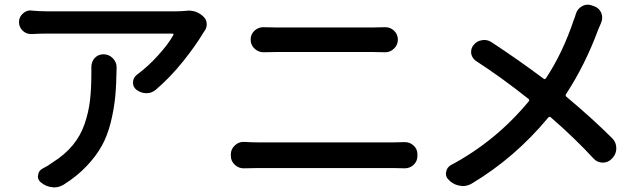

<svg xmlns="http://www.w3.org/2000/svg" viewBox="-20 -776 2727 824"><path d="M372.1 -488.3Q372.1 -509.8 385.7 -526.4Q401.4 -543 423.8 -543Q447.3 -543 463.9 -526.4Q480.5 -509.8 480.5 -487.3Q480.5 -486.3 480.5 -486.3Q479.5 -414.1 474.6 -361.8Q469.7 -309.6 455.6 -252Q441.4 -194.3 417 -150.4Q392.6 -106.4 351.6 -63Q310.5 -19.5 252.9 16.6Q233.4 28.3 211.9 28.3Q208 28.3 204.1 27.3Q178.7 25.4 158.2 8.8L155.3 6.8Q142.6 -3.9 142.6 -18.6Q142.6 -21.5 143.6 -24.4Q145.5 -43.9 163.1 -52.7Q186.5 -64.5 206.1 -79.1Q258.8 -112.3 292.5 -153.3Q326.2 -194.3 343.3 -244.6Q360.4 -294.9 366.2 -344.7Q372.1 -394.5 372.1 -462.9ZM778.3 -729.5Q783.2 -730.5 788.1 -730.5Q826.2 -730.5 852.5 -705.1Q867.2 -692.4 867.2 -671.9Q867.2 -655.3 857.4 -642.6Q853.5 -637.7 851.6 -633.8Q818.4 -578.1 764.2 -510.7Q710 -443.4 648.4 -390.6Q630.9 -376 608.4 -376Q607.4 -376 606.4 -376Q583 -377 564.5 -391.6Q550.8 -403.3 550.8 -420.9Q550.8 -442.4 567.4 -455.1Q616.2 -491.2 659.7 -539.6Q703.1 -587.9 723.6 -625Q725.6 -627.9 724.1 -629.9Q722.7 -631.8 719.7 -631.8H178.7Q151.4 -631.8 116.2 -629.9Q115.2 -629.9 113.3 -629.9Q92.8 -629.9 78.1 -643.6Q61.5 -659.2 61.5 -681.6Q61.5 -703.1 78.1 -717.8Q92.8 -731.4 111.3 -731.4Q114.3 -731.4 116.2 -730.5Q150.4 -727.5 178.7 -727.5H737.3Q754.9 -727.5 778.3 -729.5Z M1028.3 -53.7Q1027.3 -53.7 1025.4 -53.7Q1003.9 -53.7 988.3 -68.4Q970.7 -84 970.7 -107.4V-113.3Q970.7 -136.7 988.3 -152.3Q1003.9 -167 1024.4 -167Q1026.4 -167 1028.3 -167Q1059.6 -165 1084 -165H1671.9Q1692.4 -165 1714.8 -166Q1715.8 -166 1717.8 -166Q1739.3 -166 1754.9 -151.4Q1771.5 -136.7 1771.5 -113.3V-107.4Q1771.5 -84 1754.9 -68.4Q1739.3 -53.7 1716.8 -53.7Q1715.8 -53.7 1713.9 -53.7Q1690.4 -54.7 1671.9 -54.7H1084Q1057.6 -54.7 1028.3 -53.7ZM1112.3 -551.8Q1111.3 -551.8 1110.4 -551.8Q1088.9 -551.8 1072.3 -567.4Q1055.7 -583 1055.7 -606.4Q1055.7 -628.9 1072.3 -644.5Q1088.9 -659.2 1109.4 -659.2Q1111.3 -659.2 1112.3 -659.2Q1139.6 -658.2 1162.1 -658.2H1584Q1607.4 -658.2 1630.9 -659.2Q1632.8 -659.2 1633.8 -659.2Q1655.3 -659.2 1670.9 -644.5Q1687.5 -628.9 1687.5 -606.4Q1687.5 -583 1670.9 -567.4Q1655.3 -551.8 1633.8 -551.8Q1631.8 -551.8 1630.9 -551.8Q1604.5 -552.7 1584 -552.7H1163.1Q1140.6 -552.7 1112.3 -551.8Z M2451.2 -715.8Q2458 -738.3 2477.5 -749Q2489.3 -755.9 2502 -755.9Q2510.7 -755.9 2519.5 -752.9L2530.3 -749Q2551.8 -741.2 2560.5 -720.7Q2564.5 -710 2564.5 -700.2Q2564.5 -689.5 2559.6 -677.7Q2553.7 -665 2547.9 -650.4Q2491.2 -497.1 2409.2 -372.1Q2405.3 -366.2 2410.2 -361.3Q2523.4 -266.6 2607.4 -182.6Q2625 -165 2625 -139.6Q2625 -116.2 2609.4 -98.6L2605.5 -94.7Q2589.8 -78.1 2567.4 -78.1Q2543.9 -78.1 2528.3 -94.7Q2447.3 -182.6 2343.8 -272.5Q2337.9 -277.3 2333 -271.5Q2190.4 -99.6 2004.9 11.7Q1986.3 22.5 1965.8 22.5Q1961.9 22.5 1957 21.5Q1931.6 18.6 1912.1 2L1907.2 -2.9Q1893.6 -14.6 1893.6 -31.2Q1893.6 -34.2 1894.5 -37.1Q1897.5 -57.6 1915 -67.4Q2107.4 -169.9 2249 -340.8Q2253.9 -346.7 2248 -351.6Q2129.9 -445.3 2022.5 -514.6Q2005.9 -526.4 2002 -546.9Q2002 -550.8 2002 -554.7Q2002 -570.3 2012.7 -583Q2026.4 -600.6 2048.8 -603.5Q2053.7 -604.5 2057.6 -604.5Q2075.2 -604.5 2089.8 -594.7Q2210 -515.6 2312.5 -438.5Q2318.4 -433.6 2323.2 -440.4Q2395.5 -549.8 2442.4 -690.4Q2447.3 -701.2 2451.2 -715.8Z"/></svg>

Font: Gen Jyuu Gothic P Medium
Style: Regular
Weight: 500
Designer: [Source Han Sans]
Ryoko NISHIZUKA  (kana & ideographs); Paul D. Hunt (Latin, Greek & Cyrillic); Wenlong ZHANG  (bopomofo
Version: Version 1.002.20150607